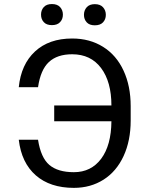

<svg xmlns="http://www.w3.org/2000/svg" viewBox="-20 -909 714 939"><path d="M166 -225.6H71.8C80.6 -150.4 108.3 -92.4 155 -51.5C201.7 -10.7 263.8 9.8 341.3 9.8C396 9.8 444.4 -3.7 486.6 -30.5C528.7 -57.4 561.4 -95.9 584.5 -146C607.6 -196.1 619.1 -253.9 619.1 -319.3V-390.1C619.1 -455.6 607.5 -513.4 584.2 -563.7C561 -614 527.6 -652.8 484.1 -679.9C440.7 -707.1 390.3 -720.7 333 -720.7C257.5 -720.7 196.9 -699.6 151.4 -657.5C105.8 -615.3 79.3 -557 71.8 -482.4H166C174.2 -539.1 191.8 -580.1 219 -605.5C246.2 -630.9 284.2 -643.6 333 -643.6C393.6 -643.6 440.7 -621.1 474.4 -576.2C508.1 -531.2 524.9 -470.2 524.9 -393.1H245.1V-315.9H524.9C524.3 -237.8 507.6 -176.8 474.9 -132.8C442.1 -88.9 397.6 -66.9 341.3 -66.9C289.2 -66.9 249.3 -78.7 221.4 -102.3C193.6 -125.9 175.1 -167 166 -225.6ZM180.7 -837.4C180.7 -822.8 185.1 -810.5 194.1 -800.8C203 -791 216.3 -786.1 233.9 -786.1C251.5 -786.1 264.8 -791 273.9 -800.8C283 -810.5 287.6 -822.8 287.6 -837.4C287.6 -852.1 283 -864.3 273.9 -874.3C264.8 -884.2 251.5 -889.2 233.9 -889.2C216.3 -889.2 203 -884.2 194.1 -874.3C185.1 -864.3 180.7 -852.1 180.7 -837.4ZM390.6 -836.4C390.6 -821.8 395.1 -809.6 404.1 -799.8C413 -790 426.3 -785.2 443.8 -785.2C461.4 -785.2 474.8 -790 483.9 -799.8C493 -809.6 497.6 -821.8 497.6 -836.4C497.6 -851.1 493 -863.4 483.9 -873.5C474.8 -883.6 461.4 -888.7 443.8 -888.7C426.3 -888.7 413 -883.6 404.1 -873.5C395.1 -863.4 390.6 -851.1 390.6 -836.4Z"/></svg>

Font: Roboto1
Style: rg
Weight: 400
Designer: Google
Version: Version 2.137; 2017